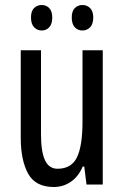

<svg xmlns="http://www.w3.org/2000/svg" viewBox="-20 -738 496 768"><path d="M391 -537V0H326L317 -72H311Q294 -32 263.5 -11Q233 10 195 10Q122 10 92.5 -43.5Q63 -97 63 -187V-537H144V-202Q144 -131 160 -97Q176 -63 210 -63Q266 -63 288 -109Q310 -155 310 -251V-537ZM104 -668Q104 -694 116.5 -706Q129 -718 147 -718Q165 -718 177 -705.5Q189 -693 189 -668Q189 -642 177 -629Q165 -616 147 -616Q129 -616 116.5 -629Q104 -642 104 -668ZM267 -668Q267 -694 279.5 -706Q292 -718 310 -718Q328 -718 340.5 -705.5Q353 -693 353 -668Q353 -642 340.5 -629Q328 -616 310 -616Q291 -616 279 -629Q267 -642 267 -668Z"/></svg>

Font: Noto Sans Bengali UI ExtraCondensed
Style: Regular
Weight: 400
Width: 2
Designer: Jelle Bosma - Monotype Design Team
Foundry: Monotype Imaging Inc.
Version: Version 2.003; ttfautohint (v1.8.4.7-5d5b)